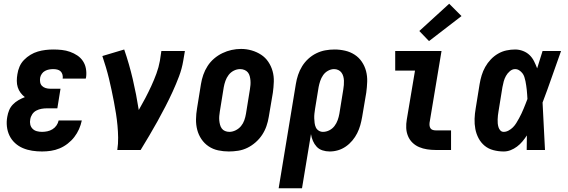

<svg xmlns="http://www.w3.org/2000/svg" viewBox="-20 -803 3040 1028"><path d="M205 8Q178 8 152 4Q126 0 102.5 -10Q79 -20 60.5 -37Q42 -54 31 -76.5Q20 -99 17 -125.5Q14 -152 19 -178Q22 -196 29 -213Q36 -230 49 -243.5Q62 -257 78.5 -266.5Q95 -276 113 -283Q100 -293 90 -306.5Q80 -320 75 -336Q70 -352 70 -370Q70 -388 73 -405Q76 -426 84.5 -446Q93 -466 108.5 -482Q124 -498 143 -509.5Q162 -521 182.5 -527Q203 -533 224 -535.5Q245 -538 265 -538Q289 -538 311.5 -535.5Q334 -533 355 -525.5Q376 -518 394 -506Q412 -494 424 -476Q436 -458 440 -435.5Q444 -413 441 -390Q440 -388 440 -386Q440 -384 439 -382H315Q315 -382 315 -383Q315 -384 316 -384Q317 -395 314 -405Q311 -415 304 -421.5Q297 -428 286.5 -430.5Q276 -433 265 -433Q254 -433 243 -431Q232 -429 221.5 -423.5Q211 -418 204 -408Q197 -398 195 -387Q193 -375 195 -363Q197 -351 205 -343Q213 -335 224.5 -331.5Q236 -328 248 -328H304L287 -223H231Q217 -223 202.5 -220.5Q188 -218 174.5 -211Q161 -204 152.5 -191Q144 -178 142 -164Q139 -150 142 -136.5Q145 -123 154.5 -113.5Q164 -104 177.5 -100.5Q191 -97 205 -97Q219 -97 233.5 -100Q248 -103 261 -111Q274 -119 282.5 -131.5Q291 -144 294 -158H418Q413 -134 403 -111.5Q393 -89 378 -69.5Q363 -50 342.5 -34Q322 -18 299 -8.5Q276 1 252.5 4.5Q229 8 205 8Z M608 0Q613 -33 612.5 -66Q612 -99 609 -131Q606 -163 601 -195Q596 -227 590 -258Q584 -289 577.5 -320Q571 -351 563.5 -382Q556 -413 547 -443Q538 -473 528 -503L645 -538Q672 -460 691 -378.5Q710 -297 723 -214Q741 -245 758 -277.5Q775 -310 790 -342.5Q805 -375 817.5 -409Q830 -443 836 -477L844 -530H970L961 -477Q954 -435 938.5 -394Q923 -353 904.5 -312.5Q886 -272 865.5 -232.5Q845 -193 823.5 -154Q802 -115 779 -76.5Q756 -38 733 0Z M1205 8Q1176 8 1148 2Q1120 -4 1097 -19.5Q1074 -35 1058.5 -58Q1043 -81 1036 -108Q1029 -135 1029.5 -164.5Q1030 -194 1035 -223L1056 -353Q1060 -378 1068.5 -402.5Q1077 -427 1091.5 -449.5Q1106 -472 1126.5 -489.5Q1147 -507 1171 -518.5Q1195 -530 1220 -535.5Q1245 -541 1271 -541Q1300 -541 1327.5 -533Q1355 -525 1378 -510Q1401 -495 1416.5 -472Q1432 -449 1439.5 -422Q1447 -395 1446 -365.5Q1445 -336 1441 -307L1419 -177Q1415 -152 1406.5 -127.5Q1398 -103 1383.5 -81Q1369 -59 1348.5 -41Q1328 -23 1304.5 -11.5Q1281 0 1255.5 4Q1230 8 1205 8ZM1208 -97Q1225 -97 1242 -105.5Q1259 -114 1270.5 -128Q1282 -142 1288 -159Q1294 -176 1297 -194L1318 -324Q1320 -336 1321 -348Q1322 -360 1321 -372Q1320 -384 1317 -395.5Q1314 -407 1307 -415.5Q1300 -424 1289 -428.5Q1278 -433 1266 -433Q1248 -433 1231.5 -424.5Q1215 -416 1204 -401.5Q1193 -387 1187 -370Q1181 -353 1178 -336L1157 -206Q1155 -194 1154 -182Q1153 -170 1154 -158.5Q1155 -147 1158 -135.5Q1161 -124 1167.5 -115Q1174 -106 1185 -101.5Q1196 -97 1208 -97Z M1472 205 1564 -353Q1568 -378 1576 -402Q1584 -426 1597.5 -448Q1611 -470 1630.5 -488Q1650 -506 1673.5 -517.5Q1697 -529 1721.5 -533.5Q1746 -538 1771 -538Q1800 -538 1828 -531.5Q1856 -525 1879 -510Q1902 -495 1917.5 -472Q1933 -449 1940 -422Q1947 -395 1946 -365.5Q1945 -336 1941 -307L1919 -177Q1915 -154 1909 -132.5Q1903 -111 1892.5 -90Q1882 -69 1866.5 -50.5Q1851 -32 1831.5 -18.5Q1812 -5 1790 1.5Q1768 8 1745 8Q1725 8 1706.5 2Q1688 -4 1675.5 -17.5Q1663 -31 1655.5 -48.5Q1648 -66 1645 -85L1597 205ZM1709 -97Q1727 -97 1743.5 -105.5Q1760 -114 1771 -128.5Q1782 -143 1788 -160Q1794 -177 1797 -194L1818 -324Q1820 -336 1821 -348Q1822 -360 1821.5 -371.5Q1821 -383 1818 -394Q1815 -405 1808.5 -414Q1802 -423 1791.5 -428Q1781 -433 1769 -433Q1752 -433 1736 -424Q1720 -415 1710 -400.5Q1700 -386 1694.5 -369.5Q1689 -353 1686 -337L1667 -221Q1665 -208 1663.5 -195Q1662 -182 1662.5 -169.5Q1663 -157 1664.5 -144.5Q1666 -132 1671 -121Q1676 -110 1686.5 -103.5Q1697 -97 1709 -97Z M2312 0Q2289 0 2266.5 -3.5Q2244 -7 2224 -15.5Q2204 -24 2188.5 -39Q2173 -54 2164.5 -74.5Q2156 -95 2155 -117.5Q2154 -140 2158 -163L2202 -425H2096V-530H2344L2280 -146Q2279 -138 2280 -130Q2281 -122 2285 -116Q2289 -110 2296.5 -107.5Q2304 -105 2312 -105H2395V0ZM2277 -583 2225 -637 2385 -783 2451 -717Z M2677 8Q2649 8 2622 1Q2595 -6 2575 -22.5Q2555 -39 2542.5 -62.5Q2530 -86 2525 -112.5Q2520 -139 2521 -167Q2522 -195 2527 -223L2548 -353Q2552 -377 2559 -400Q2566 -423 2578 -444.5Q2590 -466 2607.5 -484.5Q2625 -503 2646.5 -515.5Q2668 -528 2691.5 -533Q2715 -538 2738 -538Q2760 -538 2780.5 -530Q2801 -522 2815.5 -508Q2830 -494 2839.5 -475Q2849 -456 2856 -437Q2863 -460 2870.5 -483.5Q2878 -507 2885 -530H2984Q2959 -461 2935 -391.5Q2911 -322 2885 -254Q2889 -190 2891.5 -126.5Q2894 -63 2898 0H2800Q2800 -19 2800.5 -38.5Q2801 -58 2801 -78Q2790 -61 2777 -45.5Q2764 -30 2748 -18Q2732 -6 2714 1Q2696 8 2677 8ZM2677 -97Q2690 -97 2703 -104Q2716 -111 2726.5 -121.5Q2737 -132 2744.5 -144.5Q2752 -157 2759 -169.5Q2766 -182 2772 -195Q2778 -208 2783.5 -221Q2789 -234 2794 -247Q2799 -260 2804 -273Q2803 -285 2802.5 -297Q2802 -309 2800.5 -321Q2799 -333 2797.5 -344.5Q2796 -356 2793.5 -368Q2791 -380 2787.5 -391Q2784 -402 2777 -411Q2770 -420 2760 -426.5Q2750 -433 2738 -433Q2723 -433 2710 -422Q2697 -411 2689 -396.5Q2681 -382 2677 -367Q2673 -352 2670 -336L2649 -206Q2647 -196 2646 -185Q2645 -174 2644.5 -163.5Q2644 -153 2645 -142.5Q2646 -132 2649 -122Q2652 -112 2659 -104.5Q2666 -97 2677 -97Z"/></svg>

Font: Iosevka Slab Extrabold Oblique
Style: Regular
Weight: 800
Italic angle: -9°
Monospace: yes
Designer: Belleve Invis
Foundry: Belleve Invis
Version: Version 11.1.1; ttfautohint (v1.8.3)